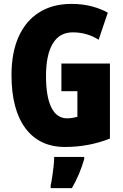

<svg xmlns="http://www.w3.org/2000/svg" viewBox="-20 -744 633 985"><path d="M295 -418H544V-33Q434 10 314 10Q182 10 110.5 -86Q39 -182 39 -359Q39 -474 75.5 -555.5Q112 -637 181 -680.5Q250 -724 347 -724Q403 -724 450.5 -711.5Q498 -699 533 -679L486 -540Q427 -578 353 -578Q285 -578 250.5 -520Q216 -462 216 -354Q216 -248 243.5 -192.5Q271 -137 324 -137Q350 -137 377 -145V-276H295ZM412 72Q389 152 349 221H240V207Q244 190 248 163Q252 136 255 108.5Q258 81 258 61H412Z"/></svg>

Font: Noto Sans Thai Looped ExtraCondensed Black
Style: Regular
Weight: 900
Width: 2
Designer: Sasikarn Vongin, Ben Mitchell
Foundry: The Fontpad Ltd
Version: Version 1.001; ttfautohint (v1.8.4.7-5d5b)